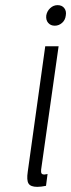

<svg xmlns="http://www.w3.org/2000/svg" viewBox="-20 -717 277 747"><path d="M160 -657Q158 -639 167.5 -628Q177 -617 193 -617Q209 -617 221.5 -628Q234 -639 236 -657Q239 -674 230 -685.5Q221 -697 204 -697Q188 -697 175.5 -685.5Q163 -674 160 -657ZM156 -537 88 -49Q83 -16 91 -3Q99 10 125 10Q133 10 140.5 9Q148 8 159 6L165 -40Q155 -38 153 -38Q144 -38 141.5 -42.5Q139 -47 140 -57L208 -537Z"/></svg>

Font: Secuela Light
Style: Italic
Weight: 300
Italic angle: -8°
Designer: Fernando Haro
Foundry: deFharo
Version: Version 1.708